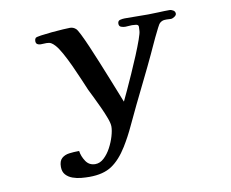

<svg xmlns="http://www.w3.org/2000/svg" viewBox="-81 -856 1162 964"><g transform="rotate(-10 500.0 -374.5)"><path d="M869 -729Q869 -721 858.5 -714Q848 -707 840 -707Q835 -707 829.5 -707.5Q824 -708 819 -708Q807 -708 800 -706.5Q793 -705 783 -697Q779 -694 769 -674.5Q759 -655 746.5 -629Q734 -603 724 -580.5Q714 -558 710 -550Q682 -490 652.5 -430.5Q623 -371 594 -311Q570 -262 547 -212Q524 -162 495 -115Q458 -55 414.5 -26Q371 3 300 3Q281 3 258.5 1Q236 -1 215 -8.5Q194 -16 180.5 -31Q167 -46 167 -71Q167 -101 182 -114.5Q197 -128 220.5 -131Q244 -134 267 -134H271Q275 -106 292 -80.5Q309 -55 340 -55Q364 -55 384.5 -74Q405 -93 420 -121Q435 -149 443.5 -178Q452 -207 452 -227Q452 -243 442 -270Q432 -297 418 -327.5Q404 -358 390.5 -385.5Q377 -413 369 -429Q360 -450 345 -485.5Q330 -521 312.5 -559Q295 -597 277.5 -628.5Q260 -660 246 -675Q236 -686 227 -691Q218 -696 204 -696Q197 -696 189.5 -695.5Q182 -695 174 -695Q164 -695 157 -699.5Q150 -704 150 -716Q150 -725 155 -731Q159 -735 183.5 -738.5Q208 -742 239.5 -745Q271 -748 297.5 -749.5Q324 -751 333 -751Q350 -751 363 -739Q369 -734 382.5 -707Q396 -680 413.5 -639.5Q431 -599 449.5 -553.5Q468 -508 485.5 -464.5Q503 -421 516 -388Q529 -355 535 -340H536Q544 -356 560 -391Q576 -426 595.5 -469.5Q615 -513 633 -556.5Q651 -600 662.5 -632.5Q674 -665 674 -676Q674 -681 674.5 -686Q675 -691 675 -696Q675 -707 662 -708.5Q649 -710 642 -710Q633 -710 624.5 -709Q616 -708 608 -708Q597 -708 586.5 -712Q576 -716 576 -729Q576 -744 588.5 -747Q601 -750 612 -750Q642 -750 671.5 -749.5Q701 -749 731 -749Q758 -749 785.5 -750.5Q813 -752 840 -752Q850 -752 859.5 -746Q869 -740 869 -729Z"/></g></svg>

Font: Kaisei HarunoUmi
Style: Bold
Weight: 700
Designer: Font-Kai, 金井和夫
Foundry: KAZUO KANAI
Version: Version 5.003